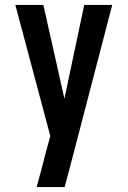

<svg xmlns="http://www.w3.org/2000/svg" viewBox="-20 -540 515 775"><path d="M128 215Q138 180 147 145Q156 110 165 75L183 9L42 -520H155L240 -142L320 -520H433L272 98L241 215Z"/></svg>

Font: Iosevka QP
Style: Bold
Weight: 700
Designer: Belleve Invis
Foundry: Belleve Invis
Version: Version 20.0.0; ttfautohint (v1.8.4)